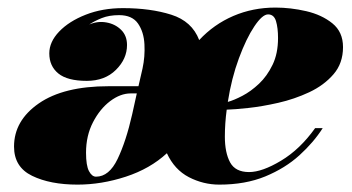

<svg xmlns="http://www.w3.org/2000/svg" viewBox="-20 -490 952 520"><path d="M274 -256.5H355L366 -304.5Q373 -336.5 371.2 -370Q369.5 -403.5 353.8 -426.2Q338 -449 302.5 -449Q275.5 -449 255.5 -441Q235.5 -433 221.5 -423.5Q244.5 -433.5 268.2 -429.2Q292 -425 308 -409.2Q324 -393.5 324 -368Q324 -330.5 294 -300.8Q264 -271 215 -271Q162.5 -271 138 -291Q113.5 -311 113.5 -345.5Q113.5 -376.5 140.2 -404.5Q167 -432.5 212.2 -450.2Q257.5 -468 313 -468Q387.5 -468 443.8 -450.2Q500 -432.5 519.5 -381.5Q559 -424 612 -446.8Q665 -469.5 726 -469.5Q767 -469.5 809.2 -459.8Q851.5 -450 880.2 -426.8Q909 -403.5 909 -362.5Q909 -318.5 883.2 -288.8Q857.5 -259 817.5 -240.2Q777.5 -221.5 733.5 -211.5Q689.5 -201.5 651.8 -197.5Q614 -193.5 594 -193Q589 -155.5 589 -120Q589 -76.5 603.2 -50.2Q617.5 -24 654.5 -24Q690 -24 741.2 -54.8Q792.5 -85.5 833.5 -143H854Q829.5 -104.5 791 -69.5Q752.5 -34.5 698.5 -12.2Q644.5 10 574 10Q530.5 10 491.5 -10.2Q452.5 -30.5 432 -75Q386.5 -33 320.8 -11.5Q255 10 190 10Q116 10 67 -13.8Q18 -37.5 18 -93Q18 -163.5 85.2 -210Q152.5 -256.5 274 -256.5ZM733 -387Q733 -414.5 727.5 -432.8Q722 -451 706 -451Q690.5 -451 668.8 -418.5Q647 -386 627 -332Q607 -278 597 -214Q613.5 -218.5 636.5 -230.5Q659.5 -242.5 681.5 -263.2Q703.5 -284 718.2 -314.5Q733 -345 733 -387ZM240 -11.5Q275.5 -11.5 298.5 -59.5Q321.5 -107.5 338 -180.5L350.5 -237H334Q306 -237 278.2 -216Q250.5 -195 231.8 -158.8Q213 -122.5 213 -76.5Q213 -41.5 221 -26.5Q229 -11.5 240 -11.5Z"/></svg>

Font: Bodoni* 11pt Fatface
Style: Italic
Weight: 900
Italic angle: -13°
Version: Version 2.3